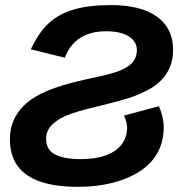

<svg xmlns="http://www.w3.org/2000/svg" viewBox="-20 -718 707 748"><path d="M513.2 -522.9Q513.2 -556.6 481.7 -576.4Q450.2 -596.2 393.6 -596.2Q333 -596.2 292.7 -570.6Q252.4 -544.9 232.4 -493.2L100.1 -525.9Q131.8 -593.3 171.9 -629.4Q211.4 -665 269.5 -681.6Q327.6 -698.2 412.6 -698.2Q528.3 -698.2 591.3 -653.1Q654.3 -607.9 654.3 -524.4Q654.3 -486.3 642.3 -457.5Q630.4 -428.7 609.9 -407.2Q588.9 -385.3 560.1 -369.6Q531.2 -354 497.1 -341.3Q480 -335 447.3 -325.9Q414.6 -316.9 366.7 -305.2Q274.9 -283.7 236.8 -267.1Q199.7 -250.5 179.7 -228.8Q159.7 -207 159.7 -176.8Q159.7 -134.8 194.3 -116.5Q229 -98.1 294.9 -98.1Q352.5 -98.1 393.1 -113.3Q434.1 -128.4 454.6 -156.2Q475.1 -184.1 475.1 -220.2Q475.1 -242.7 462.9 -267.6L599.1 -304.2Q617.7 -262.7 617.7 -221.2Q617.7 -150.4 578.1 -99.1Q538.6 -47.9 460.9 -19Q383.3 9.8 283.7 9.8Q186 9.8 124.5 -15.1Q71.3 -36.6 44.9 -76.7Q18.6 -116.7 18.6 -175.3Q18.6 -232.4 48.3 -276.9Q67.9 -306.6 101.3 -330.3Q134.8 -354 189.2 -373.8Q243.7 -393.6 325.2 -411.1Q417.5 -430.2 448.7 -443.4Q462.4 -449.7 472.7 -455.6Q485.8 -463.9 492.7 -471.2Q513.2 -491.7 513.2 -522.9Z"/></svg>

Font: Arimo
Style: Italic
Weight: 400
Italic angle: -12°
Designer: Steve Matteson
Foundry: Monotype Imaging Inc.
Version: Version 1.33